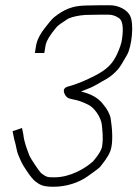

<svg xmlns="http://www.w3.org/2000/svg" viewBox="-20 -687 524 732"><path d="M357 -631H394C407 -631 420 -627 432 -619C447 -611 452 -583 445 -537C443 -521 436 -502 426 -480C409 -443 386 -421 341 -398C309 -382 277 -367 239 -357C222 -352 219 -341 229 -324C237 -311 246 -311 268 -306C282 -303 298 -297 316 -288C340 -277 365 -239 368 -213C370 -192 374 -165 370 -135C370 -120 358 -99 335 -72C305 -45 248 -11 188 -11C162 -11 158 -11 138 -26C130 -32 96 -84 92 -94C83 -118 72 -145 69 -174L64 -199L28 -187L33 -162C34 -157 35 -151 37 -146C41 -133 44 -110 49 -98C61 -71 61 -66 83 -34C96 -14 107 -2 114 4C132 18 144 25 184 25C233 25 281 9 313 -14C327 -24 349 -39 361 -50C374 -67 391 -86 401 -112C412 -142 408 -197 402 -235C399 -252 389 -271 372 -291C354 -314 327 -329 289 -338C294 -340 303 -344 316 -349C339 -357 360 -372 386 -386C400 -394 415 -406 430 -423C437 -431 449 -450 465 -479C482 -510 492 -595 476 -627C466 -648 434 -667 399 -667H362L307 -666C257 -665 225 -652 186 -621C176 -612 166 -600 154 -584C132 -557 120 -532 117 -510L113 -485H149L153 -510C155 -528 169 -552 196 -584C200 -589 215 -600 240 -616C259 -624 280 -628 304 -630Z"/></svg>

Font: Reckless Catfish
Style: It
Weight: 400
Foundry: Cannot Into Space Fonts
Version: Version 0.2894